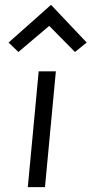

<svg xmlns="http://www.w3.org/2000/svg" viewBox="-20 -774 378 794"><path d="M95 0 140 -479H211L166 0ZM56 -559 15.5 -598 191 -754 338.5 -598 290 -559 183.5 -667Z"/></svg>

Font: Karla
Style: Italic
Weight: 400
Italic angle: -8°
Designer: Jonathan Pinhorn
Version: Version 2.004;gftools[0.9.33]